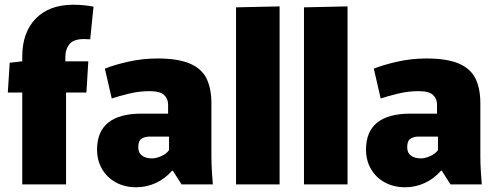

<svg xmlns="http://www.w3.org/2000/svg" viewBox="-20 -779 2102 811"><path d="M74 -388H13L21 -514L74 -520V-540Q74 -642 131 -700.5Q188 -759 290 -759Q333 -759 375 -751L361 -613Q350 -614 334 -614Q291 -614 273.5 -592.5Q256 -571 256 -537V-520H353L345 -388H259V0H74Z M556 12Q507 12 469.5 -8.5Q432 -29 411 -65Q390 -101 390 -147Q390 -299 578 -299H690V-337Q690 -362 673 -378Q656 -394 612 -394Q568 -394 525 -383.5Q482 -373 452 -363L423 -489Q459 -504 520 -518Q581 -532 645 -532Q732 -532 782 -510.5Q832 -489 852.5 -447Q873 -405 873 -342V-120Q873 -88 875 -55.5Q877 -23 879 0H747L710 -58H707Q676 -23 637 -5.5Q598 12 556 12ZM622 -110Q640 -110 662 -120Q684 -130 694 -145V-202H610Q593 -202 578.5 -193.5Q564 -185 564 -157Q564 -133 580 -121.5Q596 -110 622 -110Z M977 -748 1161 -752V0H977Z M1264 -748 1448 -752V0H1264Z M1692 12Q1643 12 1605.5 -8.5Q1568 -29 1547 -65Q1526 -101 1526 -147Q1526 -299 1714 -299H1826V-337Q1826 -362 1809 -378Q1792 -394 1748 -394Q1704 -394 1661 -383.5Q1618 -373 1588 -363L1559 -489Q1595 -504 1656 -518Q1717 -532 1781 -532Q1868 -532 1918 -510.5Q1968 -489 1988.5 -447Q2009 -405 2009 -342V-120Q2009 -88 2011 -55.5Q2013 -23 2015 0H1883L1846 -58H1843Q1812 -23 1773 -5.5Q1734 12 1692 12ZM1758 -110Q1776 -110 1798 -120Q1820 -130 1830 -145V-202H1746Q1729 -202 1714.5 -193.5Q1700 -185 1700 -157Q1700 -133 1716 -121.5Q1732 -110 1758 -110Z"/></svg>

Font: Murecho ExtraBold
Style: Regular
Weight: 800
Designer: Neil Summerour
Foundry: Positype
Version: Version 1.010; ttfautohint (v1.8.3)